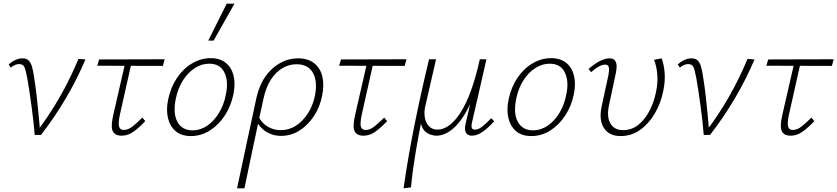

<svg xmlns="http://www.w3.org/2000/svg" viewBox="-20 -731 4536 1040"><path d="M168 0Q165 -38 160.5 -78Q156 -118 150.5 -158Q145 -198 139.5 -235.5Q134 -273 128 -306Q120 -350 112.5 -367Q105 -384 83 -384Q73 -384 61 -379Q49 -374 39 -365L27 -381Q43 -397 63 -406Q83 -415 101 -415Q123 -415 135 -403.5Q147 -392 153.5 -369Q160 -346 165 -311Q173 -262 178.5 -212Q184 -162 189 -112Q194 -62 197 -13L177 -15Q249 -109 305.5 -208.5Q362 -308 405 -412L443 -409Q397 -301 337 -199Q277 -97 202 0Z M639 4Q617 4 604.5 -4.5Q592 -13 588 -28Q584 -43 586 -63Q588 -83 593 -106L662 -407H696L629 -108Q623 -79 623 -61.5Q623 -44 630 -35.5Q637 -27 650 -27Q674 -27 698 -46Q722 -65 751 -94L767 -75Q734 -40 703.5 -18Q673 4 639 4ZM507 -375 517 -409 872 -410 862 -374Z M1014 6Q963 6 932 -20Q901 -46 890 -91Q879 -136 891 -193Q905 -259 939 -309.5Q973 -360 1021 -388Q1069 -416 1121 -416Q1171 -416 1202.5 -391Q1234 -366 1245 -321.5Q1256 -277 1244 -219Q1231 -156 1197.5 -105Q1164 -54 1116.5 -24Q1069 6 1014 6ZM1023 -25Q1066 -25 1103 -50.5Q1140 -76 1166.5 -120Q1193 -164 1203 -217Q1219 -289 1196 -337.5Q1173 -386 1113 -386Q1073 -386 1036 -362.5Q999 -339 971.5 -296.5Q944 -254 932 -195Q916 -117 941 -71Q966 -25 1023 -25ZM1108 -511 1208 -711H1250L1137 -511Z M1264 289Q1278 226 1290 167.5Q1302 109 1315 50Q1328 -9 1341 -70.5Q1354 -132 1369 -201Q1384 -269 1417.5 -316.5Q1451 -364 1497 -389.5Q1543 -415 1594 -415Q1647 -415 1680.5 -389.5Q1714 -364 1725.5 -318.5Q1737 -273 1725 -213Q1713 -151 1680 -101.5Q1647 -52 1601.5 -23.5Q1556 5 1503 5Q1472 5 1445.5 -5.5Q1419 -16 1399 -35Q1379 -54 1368 -80L1381 -99Q1399 -63 1431 -44.5Q1463 -26 1500 -26Q1546 -26 1583.5 -50.5Q1621 -75 1648 -117Q1675 -159 1686 -213Q1701 -292 1674.5 -337.5Q1648 -383 1586 -383Q1546 -383 1510 -362Q1474 -341 1447.5 -300Q1421 -259 1408 -200Q1402 -171 1396.5 -147Q1391 -123 1384.5 -92.5Q1378 -62 1368 -15Q1358 32 1342.5 105Q1327 178 1304 289Z M1949 4Q1927 4 1914.5 -4.5Q1902 -13 1898 -28Q1894 -43 1896 -63Q1898 -83 1903 -106L1972 -407H2006L1939 -108Q1933 -79 1933 -61.5Q1933 -44 1940 -35.5Q1947 -27 1960 -27Q1984 -27 2008 -46Q2032 -65 2061 -94L2077 -75Q2044 -40 2013.5 -18Q1983 4 1949 4ZM1817 -375 1827 -409 2182 -410 2172 -374Z M2166 289Q2191 114 2226.5 -61Q2262 -236 2304 -410H2342L2283 -153Q2276 -121 2281.5 -92.5Q2287 -64 2304.5 -46.5Q2322 -29 2350 -29Q2381 -29 2412 -51Q2443 -73 2473.5 -119.5Q2504 -166 2530.5 -238.5Q2557 -311 2579 -410H2603Q2573 -268 2531 -176.5Q2489 -85 2441 -40.5Q2393 4 2343 4Q2330 4 2313 -1.5Q2296 -7 2282 -20Q2268 -33 2261.5 -56.5Q2255 -80 2260 -115L2265 -86Q2247 1 2231 96.5Q2215 192 2206 284ZM2536 4Q2521 4 2511.5 -3.5Q2502 -11 2499.5 -25.5Q2497 -40 2502 -61L2583 -410H2615L2537 -69Q2532 -48 2535.5 -38.5Q2539 -29 2552 -29Q2572 -29 2593.5 -46.5Q2615 -64 2641 -91L2657 -74Q2624 -38 2594 -17Q2564 4 2536 4Z M2858 6Q2807 6 2776 -20Q2745 -46 2734 -91Q2723 -136 2735 -193Q2749 -259 2783 -309.5Q2817 -360 2865 -388Q2913 -416 2965 -416Q3015 -416 3046.5 -391Q3078 -366 3089 -321.5Q3100 -277 3088 -219Q3075 -156 3041.5 -105Q3008 -54 2960.5 -24Q2913 6 2858 6ZM2867 -25Q2910 -25 2947 -50.5Q2984 -76 3010.5 -120Q3037 -164 3047 -217Q3063 -289 3040 -337.5Q3017 -386 2957 -386Q2917 -386 2880 -362.5Q2843 -339 2815.5 -296.5Q2788 -254 2776 -195Q2760 -117 2785 -71Q2810 -25 2867 -25Z M3341 6Q3281 6 3252 -36.5Q3223 -79 3239 -155L3276 -326Q3278 -337 3279 -349.5Q3280 -362 3276 -371.5Q3272 -381 3257 -381Q3243 -381 3224 -371Q3205 -361 3182 -340L3168 -357Q3198 -384 3227.5 -399.5Q3257 -415 3281 -415Q3303 -415 3311.5 -402.5Q3320 -390 3320 -372.5Q3320 -355 3316 -336L3279 -162Q3265 -98 3286.5 -62Q3308 -26 3354 -26Q3401 -26 3436.5 -54Q3472 -82 3497 -129Q3522 -176 3533 -231Q3544 -280 3540.5 -325.5Q3537 -371 3523 -407L3564 -415Q3578 -376 3580.5 -331.5Q3583 -287 3573 -240Q3560 -173 3527.5 -117.5Q3495 -62 3448 -28Q3401 6 3341 6Z M3792 0Q3789 -38 3784.5 -78Q3780 -118 3774.5 -158Q3769 -198 3763.5 -235.5Q3758 -273 3752 -306Q3744 -350 3736.5 -367Q3729 -384 3707 -384Q3697 -384 3685 -379Q3673 -374 3663 -365L3651 -381Q3667 -397 3687 -406Q3707 -415 3725 -415Q3747 -415 3759 -403.5Q3771 -392 3777.5 -369Q3784 -346 3789 -311Q3797 -262 3802.5 -212Q3808 -162 3813 -112Q3818 -62 3821 -13L3801 -15Q3873 -109 3929.5 -208.5Q3986 -308 4029 -412L4067 -409Q4021 -301 3961 -199Q3901 -97 3826 0Z M4263 4Q4241 4 4228.5 -4.5Q4216 -13 4212 -28Q4208 -43 4210 -63Q4212 -83 4217 -106L4286 -407H4320L4253 -108Q4247 -79 4247 -61.5Q4247 -44 4254 -35.5Q4261 -27 4274 -27Q4298 -27 4322 -46Q4346 -65 4375 -94L4391 -75Q4358 -40 4327.5 -18Q4297 4 4263 4ZM4131 -375 4141 -409 4496 -410 4486 -374Z"/></svg>

Font: Ysabeau Office ExtraLight
Style: Italic
Weight: 250
Italic angle: -12°
Designer: Christian Thalmann (Catharsis Fonts)
Version: Version 2.001;gftools[0.9.30]; featfreeze: tnum,lnum,ss02